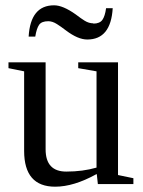

<svg xmlns="http://www.w3.org/2000/svg" viewBox="-20 -694 540 724"><path d="M345 -37H343Q258 10 188 10Q71 10 71 -125V-425L12 -437V-459H152V-131Q152 -47 230 -47Q292 -47 344 -62V-425L275 -437V-459H425V-34L483 -22V0H349ZM332 -606V-605Q356 -605 366 -619Q376 -633 380 -663H405Q398 -545 309 -545Q274 -545 229 -579Q208 -595 195 -603Q178 -614 162 -614Q137 -614 127.5 -600.5Q118 -587 113 -556H88Q95 -674 184 -674Q217 -674 265 -640Q286 -624 299 -616Q315 -606 332 -606Z"/></svg>

Font: Libra Serif Modern
Style: Regular
Weight: 400
Designer: Stefan Peev, Context Ltd
Foundry: Stefan Peev, Context Ltd
Version: Version 1.000